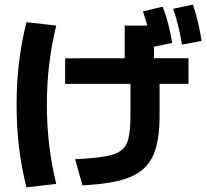

<svg xmlns="http://www.w3.org/2000/svg" viewBox="-20 -802 904 837"><path d="M548.8 -296.3V-496.7H523.5V-690.3H651.4V-496.7H675.7V-296.3Q675.7 -182.4 645.7 -119.9Q615.6 -57.5 544.3 -28.9Q473 -0.4 339.5 5.9L307.4 -107.9Q420.5 -113.2 468.7 -127.2Q517 -141.2 532.9 -177.5Q548.8 -213.8 548.8 -296.3ZM52.3 -345.7Q52.3 -441.5 62.8 -528.7Q73.2 -615.9 95.1 -705.2L225.2 -690.6Q204.8 -607.8 194.5 -521.9Q184.3 -436 184.3 -345.7Q184.3 -255 194.5 -169.1Q204.8 -83.2 225.2 -0.3L95.1 14.7Q73.2 -73.7 62.8 -161.4Q52.3 -249 52.3 -345.7ZM263.9 -547.8 801.7 -548.3V-436.5H263.9ZM603.2 -752.3 689.2 -772.9Q704 -734.5 713.6 -697.1Q723.2 -659.6 730.5 -614.8L643.9 -597Q630.7 -670.7 603.2 -752.3ZM735.1 -763.6 821 -782.2Q846.3 -706.7 858.8 -623.6L773.3 -607.5Q760.2 -690.3 735.1 -763.6Z"/></svg>

Font: Pretendard GOV Variable
Style: Regular
Weight: 400
Designer: Base glyphs from Inter by Rasmus Andersson; Hangul glyphs from Noto Sans CJK(Source Han Sans) by Jang Soo-young and Kang
Foundry: Kil Hyung-jin
Version: Version 1.307;Glyphs 3.2 (3192)